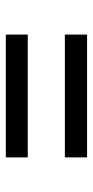

<svg xmlns="http://www.w3.org/2000/svg" viewBox="152 -610 322 667"><g transform="rotate(90 313.5 -277.0)"><path d="M100.6 -418H527.3V-340.8H100.6ZM100.6 -211.9H527.3V-135.7H100.6Z"/></g></svg>

Font: Pretendard Std Variable
Style: Regular
Weight: 400
Designer: Base glyphs from Inter by Rasmus Andersson; Hangeul glyphs from Noto Sans CJK(Source Han Sans) by Jang Soo-young and Kan
Foundry: Kil Hyung-jin
Version: Version 1.309;Glyphs 3.2 (3225)